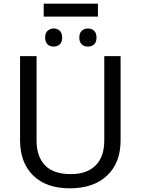

<svg xmlns="http://www.w3.org/2000/svg" viewBox="-20 -1021 771 1051"><path d="M640.1 -713.9V-252Q640.1 -129.9 566.4 -60.1Q492.7 9.8 361.8 9.8Q232.4 9.8 161.1 -60.8Q89.8 -131.3 89.8 -253.9V-713.9H180.2V-251Q180.2 -163.6 226.8 -115.7Q273.4 -67.9 367.2 -67.9Q455.6 -67.9 503.2 -115.2Q550.8 -162.6 550.8 -252V-713.9ZM508.3 -814.9Q508.3 -791.5 495.8 -778.8Q483.4 -766.1 460.9 -766.1Q438.5 -766.1 426.3 -779.3Q414.1 -792.5 414.1 -814.9Q414.1 -840.8 428.2 -853Q442.4 -865.2 460.9 -865.2Q481 -865.2 494.6 -853Q508.3 -840.8 508.3 -814.9ZM320.3 -814.9Q320.3 -789.1 306.6 -777.6Q293 -766.1 273.9 -766.1Q251.5 -766.1 239.3 -779.3Q227.1 -792.5 227.1 -814.9Q227.1 -840.8 241.2 -853Q255.4 -865.2 273.9 -865.2Q293 -865.2 306.6 -853Q320.3 -840.8 320.3 -814.9ZM219.2 -1001H516.1V-930.2H219.2Z"/></svg>

Font: NotoPenekeko
Style: Regular
Weight: 400
Designer: Monotype Design team
Foundry: Monotype Imaging Inc.
Version: Version 1.04